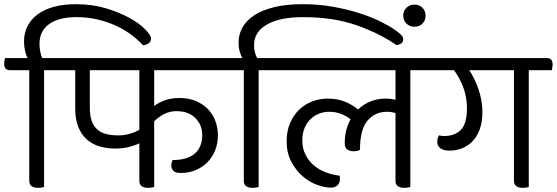

<svg xmlns="http://www.w3.org/2000/svg" viewBox="-48 -888 2665 919"><path d="M163 -552V7Q157 9 149.5 10Q142 11 134 11Q92 11 92 -23V-552H0Q-28 -552 -28 -582Q-28 -588 -27 -595Q-26 -602 -24 -610H84Q77 -623 72 -644Q67 -665 67 -690Q67 -729 83 -761.5Q99 -794 130.5 -818Q162 -842 208.5 -855Q255 -868 316 -868Q394 -868 460 -848Q526 -828 574 -801Q622 -774 648.5 -746Q675 -718 675 -703Q675 -689 663 -680.5Q651 -672 636 -672Q610 -700 576.5 -724.5Q543 -749 502.5 -767Q462 -785 415.5 -795.5Q369 -806 318 -806Q234 -806 187.5 -773Q141 -740 141 -678Q141 -660 144.5 -641.5Q148 -623 154 -610H249Q277 -610 277 -580Q277 -574 276 -567Q275 -560 273 -552Z M690 -552V-381Q713 -398 743 -408.5Q773 -419 811 -419Q855 -419 889.5 -404.5Q924 -390 947.5 -365.5Q971 -341 983 -308.5Q995 -276 995 -241Q995 -200 981 -166.5Q967 -133 943 -109.5Q919 -86 886.5 -73Q854 -60 817 -60Q791 -60 781.5 -71Q772 -82 772 -97Q772 -105 774 -111Q776 -117 778 -122Q849 -122 884.5 -153Q920 -184 920 -242Q920 -290 887 -323Q854 -356 797 -356Q765 -356 737.5 -342Q710 -328 690 -307V7Q684 9 676.5 10Q669 11 661 11Q619 11 619 -23V-202Q596 -191 567 -184Q538 -177 503 -177Q461 -177 426 -188Q391 -199 365.5 -222.5Q340 -246 326 -282.5Q312 -319 312 -370V-552H249Q221 -552 221 -582Q221 -588 222 -595Q223 -602 225 -610H1027Q1055 -610 1055 -580Q1055 -574 1054 -567Q1053 -560 1051 -552ZM518 -240Q547 -240 573 -247.5Q599 -255 619 -267V-552H382V-374Q382 -335 391 -309.5Q400 -284 417.5 -268.5Q435 -253 460 -246.5Q485 -240 518 -240Z M1190 -552V7Q1184 9 1176.5 10Q1169 11 1161 11Q1119 11 1119 -23V-552H1027Q999 -552 999 -582Q999 -588 1000 -595Q1001 -602 1003 -610H1112Q1105 -622 1099.5 -641Q1094 -660 1094 -685Q1094 -724 1113 -757.5Q1132 -791 1170 -815.5Q1208 -840 1265.5 -854Q1323 -868 1400 -868Q1476 -868 1544 -856Q1612 -844 1669 -826Q1726 -808 1770 -786.5Q1814 -765 1841 -746Q1861 -732 1871.5 -721.5Q1882 -711 1882 -700Q1882 -686 1872.5 -680Q1863 -674 1850 -672Q1766 -730 1656 -768Q1546 -806 1403 -806Q1291 -806 1229.5 -770.5Q1168 -735 1168 -673Q1168 -657 1171.5 -640.5Q1175 -624 1183 -610H1276Q1304 -610 1304 -580Q1304 -574 1303 -567Q1302 -560 1300 -552Z M1675 -171Q1670 -167 1661.5 -165.5Q1653 -164 1645 -164Q1627 -164 1614.5 -172.5Q1602 -181 1602 -202Q1602 -266 1630 -317Q1615 -330 1587.5 -341.5Q1560 -353 1528 -353Q1500 -353 1476.5 -343Q1453 -333 1435.5 -315Q1418 -297 1408.5 -272Q1399 -247 1399 -217Q1399 -178 1414 -148Q1429 -118 1453.5 -97Q1478 -76 1510.5 -63.5Q1543 -51 1578 -47Q1579 -42 1579 -39Q1579 -36 1579 -31Q1579 -12 1567.5 -1Q1556 10 1536 10Q1506 10 1469 -3.5Q1432 -17 1400 -45Q1368 -73 1346 -114.5Q1324 -156 1324 -212Q1324 -261 1340.5 -299Q1357 -337 1384 -363Q1411 -389 1446.5 -402.5Q1482 -416 1520 -416Q1567 -416 1602.5 -401.5Q1638 -387 1666 -364Q1692 -389 1725 -402.5Q1758 -416 1797 -416Q1824 -416 1845 -410V-552H1276Q1248 -552 1248 -582Q1248 -588 1249 -595Q1250 -602 1252 -610H2002Q2030 -610 2030 -580Q2030 -574 2029 -567Q2028 -560 2026 -552H1916V7Q1910 9 1902.5 10Q1895 11 1887 11Q1845 11 1845 -23V-347Q1837 -349 1827.5 -351Q1818 -353 1805 -353Q1747 -353 1711 -310.5Q1675 -268 1675 -171Z M1882 -813Q1882 -836 1897.5 -851Q1913 -866 1936 -866Q1959 -866 1974 -851Q1989 -836 1989 -813Q1989 -790 1974 -775Q1959 -760 1936 -760Q1913 -760 1897.5 -775Q1882 -790 1882 -813Z M2483 -552V7Q2477 9 2469.5 10Q2462 11 2454 11Q2412 11 2412 -23V-552H2198Q2224 -514 2242.5 -460Q2261 -406 2261 -351Q2261 -302 2247.5 -267Q2234 -232 2212 -210Q2190 -188 2161.5 -177.5Q2133 -167 2104 -167Q2076 -167 2060.5 -178Q2045 -189 2045 -209Q2045 -226 2053 -240Q2066 -237 2078 -237Q2129 -237 2158 -266.5Q2187 -296 2187 -370Q2187 -424 2169 -471Q2151 -518 2125 -552H2002Q1974 -552 1974 -582Q1974 -588 1975 -595Q1976 -602 1978 -610H2569Q2597 -610 2597 -580Q2597 -574 2596 -567Q2595 -560 2593 -552Z"/></svg>

Font: Baloo 2
Style: Regular
Weight: 400
Designer: Sarang Kulkarni and Ek Type
Foundry: Ek Type
Version: Version 1.640;hotconv 1.0.111;makeotfexe 2.5.65597; ttfautoh